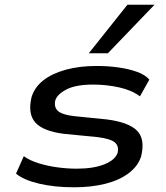

<svg xmlns="http://www.w3.org/2000/svg" viewBox="-20 -786 706 815"><path d="M294 9Q211 9 145.5 -6.5Q80 -22 48 -49L81 -123Q106 -105 142.5 -93.5Q179 -82 221.5 -76Q264 -70 306 -70Q377 -70 423 -88.5Q469 -107 479 -137Q486 -165 468 -181Q450 -197 394 -204L251 -218Q163 -229 130 -266Q97 -303 114 -374Q127 -416 164 -445Q201 -474 259 -490Q317 -506 390 -506Q440 -506 484.5 -499.5Q529 -493 563 -480.5Q597 -468 614 -448L574 -377Q540 -403 486 -415Q432 -427 376 -427Q303 -427 263.5 -407Q224 -387 215 -361Q208 -332 225.5 -315.5Q243 -299 295 -293L434 -279Q526 -267 561.5 -231.5Q597 -196 579 -122Q566 -81 526.5 -51Q487 -21 427.5 -6Q368 9 294 9ZM357 -560 521 -766H636L438 -560Z"/></svg>

Font: Nunito Sans 7pt Expanded Medium
Style: Italic
Weight: 500
Width: 7
Italic angle: -9°
Designer: Vernon Adams
Foundry: Vernon Adams
Version: Version 3.101;gftools[0.9.27]